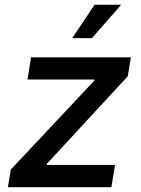

<svg xmlns="http://www.w3.org/2000/svg" viewBox="-20 -777 584 797"><path d="M12.7 0 24.9 -73.2 371.6 -442.4 372.1 -446.8H94.2L108.9 -539.1H523.4L510.3 -460.4L174.3 -96.7L173.8 -92.3H457.5L442.4 0ZM279.8 -618.7 372.6 -757.3H482.9L361.8 -618.7Z"/></svg>

Font: Inter 18pt Medium
Style: Italic
Weight: 500
Italic angle: -9.3988°
Designer: Rasmus Andersson
Foundry: rsms
Version: Version 4.001;git-66647c0bb